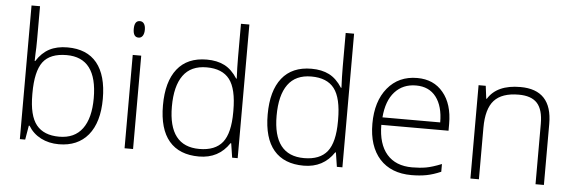

<svg xmlns="http://www.w3.org/2000/svg" viewBox="-47 -856 3031 1013"><g transform="rotate(5 1468.0 -349.5)"><path d="M452.5 -248.7Q452.5 -463.1 290.7 -463.1Q203.2 -463.1 165.3 -413Q127.9 -362.5 127.9 -247.7V-240.1Q127.9 -128.4 167.3 -79.6Q206.8 -30.8 288.2 -30.8Q369.6 -30.8 411 -87Q452.5 -143.1 452.5 -248.7ZM291.7 -504Q394.8 -504 447.7 -439.1Q500.5 -374.1 500.5 -249.7Q500.5 -125.4 444.9 -57.6Q389.3 9.1 289.7 9.1Q236.6 9.1 194.4 -12.6Q152.2 -34.4 127.9 -74.8H123.9L111.2 0H82.9V-707.8H127.9V-529.8Q127.9 -486.3 125.9 -456.5L124.9 -417.6H127.9Q156.2 -462.1 195.9 -483.1Q235.6 -504 291.7 -504Z M682.5 -494.4V0H637.5V-494.4ZM659.8 -588Q630.9 -588 630.9 -631.7Q630.9 -675.4 659.8 -675.4Q673.9 -675.4 681.7 -664.1Q689.6 -652.7 689.6 -632.2Q689.6 -611.7 681.7 -599.8Q673.9 -588 659.8 -588Z M1029.3 -504Q1083.9 -504 1123.1 -484.1Q1162.3 -464.1 1192.1 -417.6H1195.1Q1192.1 -475.2 1192.1 -529.8V-707.8H1236.6V0H1207.3L1195.7 -75.3H1192.1Q1136 9.1 1031.9 9.1Q927.7 9.1 873.6 -54.6Q819.5 -118.3 819.5 -243.7Q819.5 -369.1 873.1 -436.6Q926.7 -504 1029.3 -504ZM1192.1 -247.7Q1192.1 -363 1153.7 -413Q1115.3 -463.1 1032.1 -463.1Q948.9 -463.1 908 -406.5Q867 -349.8 867 -241.2Q867 -30.8 1030.3 -30.8Q1114.3 -30.8 1153.2 -79.6Q1192.1 -128.4 1192.1 -240.1Z M1583.9 -504Q1638.5 -504 1677.7 -484.1Q1716.9 -464.1 1746.7 -417.6H1749.7Q1746.7 -475.2 1746.7 -529.8V-707.8H1791.2V0H1761.9L1750.3 -75.3H1746.7Q1690.6 9.1 1586.5 9.1Q1482.3 9.1 1428.2 -54.6Q1374.1 -118.3 1374.1 -243.7Q1374.1 -369.1 1427.7 -436.6Q1481.3 -504 1583.9 -504ZM1746.7 -247.7Q1746.7 -363 1708.3 -413Q1669.9 -463.1 1586.7 -463.1Q1503.5 -463.1 1462.6 -406.5Q1421.6 -349.8 1421.6 -241.2Q1421.6 -30.8 1584.9 -30.8Q1668.9 -30.8 1707.8 -79.6Q1746.7 -128.4 1746.7 -240.1Z M2284.6 -281.1Q2284.6 -366.5 2247.5 -415.3Q2210.3 -464.1 2141.1 -464.1Q2071.8 -464.1 2028.8 -416.8Q1985.8 -369.6 1978.8 -281.1ZM2157.2 9.1Q2049.5 9.1 1988.9 -57.1Q1928.7 -124.4 1928.7 -243.2Q1928.7 -362 1987.1 -433Q2045.5 -504 2144.1 -504Q2231.5 -504 2281.6 -442.9Q2332.2 -382.7 2332.2 -277.6V-241.2H1976.2Q1976.7 -139.5 2023.5 -85.7Q2070.3 -31.9 2157.2 -31.9Q2198.2 -31.9 2231 -37.7Q2263.9 -43.5 2312.9 -63.2V-22.2Q2272.5 -4.6 2236.6 2.3Q2200.7 9.1 2157.2 9.1Z M2858.4 0H2814V-320.5Q2814 -394.8 2782.9 -429Q2751.8 -463.1 2685 -463.1Q2596.1 -463.1 2555.1 -418.1Q2514.2 -373.1 2514.2 -273V0H2469.2V-494.4H2507.1L2515.7 -426.7H2518.7Q2566.2 -504 2690.1 -504Q2858.4 -504 2858.4 -323.6Z"/></g></svg>

Font: Khula Light
Style: Regular
Weight: 300
Designer: Erin McLaughlin, Steve Matteson
Version: Version 1.002;PS 1.0;hotconv 1.0.72;makeotf.lib2.5.5900; ttf